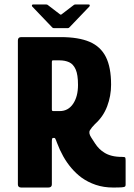

<svg xmlns="http://www.w3.org/2000/svg" viewBox="-20 -839 600 859"><path d="M75 0Q60 0 60 -14V-658Q60 -673 75 -673H252Q331 -673 380.5 -652Q430 -631 453.5 -584.5Q477 -538 477 -460Q477 -410 459.5 -363.5Q442 -317 405 -284Q390 -269 382.5 -256.5Q375 -244 388 -224Q397 -210 405.5 -197Q414 -184 424 -174Q434 -164 447 -156Q461 -147 480.5 -142Q500 -137 527 -137Q538 -137 540 -134.5Q542 -132 542 -120V-13Q542 -7 539.5 -4.5Q537 -2 525.5 -1Q514 0 486 0Q444 0 408.5 -12Q373 -24 344 -45Q320 -63 299.5 -87Q279 -111 263 -139.5Q247 -168 235 -200Q234 -202 230.5 -212Q227 -222 223 -222H217Q212 -222 212 -206V-14Q212 0 196 0ZM212 -350Q212 -345 213.5 -343.5Q215 -342 220 -342H247Q285 -342 307 -374.5Q329 -407 329 -459Q329 -505 318.5 -528.5Q308 -552 289.5 -560.5Q271 -569 246 -569H219Q215 -569 213.5 -568Q212 -567 212 -560ZM221 -713Q216 -713 213 -717L124 -810Q122 -813 123 -816Q124 -819 128 -819H187Q192 -819 196 -815L247 -776Q252 -771 257 -776L308 -815Q312 -819 317 -819H376Q381 -819 381.5 -816Q382 -813 380 -810L291 -717Q288 -713 283 -713Z"/></svg>

Font: Glory ExtraBold
Style: Regular
Weight: 800
Designer: Robert Leuschke
Foundry: Robert Leuschke
Version: Version 1.011